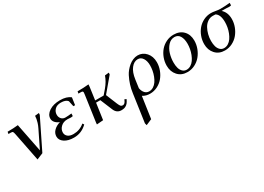

<svg xmlns="http://www.w3.org/2000/svg" viewBox="-12 -1191 3072 2232"><g transform="rotate(-30 1524.0 -74.5)"><path d="M58.1 -411.1 63 -439Q144.5 -439 204.1 -445.8L279.8 -64L391.1 -291Q407.2 -323.2 416.3 -353Q425.3 -382.8 427.7 -398.9Q430.2 -415 432.1 -439.9L486.8 -445.8L484.9 -421.9L288.1 -21L203.1 14.2L127 -371.1Q122.1 -396 116 -403.6Q109.9 -411.1 88.9 -411.1Z M525.9 -105Q525.9 -150.4 559.3 -183.6Q592.8 -216.8 645.5 -231.9Q608.9 -246.1 588.9 -269.5Q568.8 -293 568.8 -321.8Q568.8 -376 625.7 -414.1Q682.6 -452.1 772.5 -452.1Q860.4 -452.1 910.6 -412.1L896.5 -314H873.5L857.4 -390.1Q832.5 -422.9 767.6 -422.9Q713.4 -422.9 684.6 -393.1Q655.8 -363.3 655.8 -323.2Q655.8 -291 675.5 -268.6Q695.3 -246.1 728.5 -246.1Q764.6 -246.1 811.5 -252L810.5 -224.1L808.6 -216.8L783.7 -213.9Q754.9 -216.8 736.8 -216.8Q681.6 -216.8 647.7 -184.1Q613.8 -151.4 613.8 -108.9Q613.8 -76.2 639.6 -54.2Q665.5 -32.2 714.8 -32.2Q799.3 -32.2 862.8 -86.9L876.5 -66.9Q801.8 6.8 699.7 6.8Q621.1 6.8 573.5 -25.1Q525.9 -57.1 525.9 -105Z M997.6 -411.1 1002.4 -439Q1088.9 -439 1152.3 -445.8L1150.4 -418L1126.5 -245.1H1240.2L1292.5 -306.2Q1346.7 -370.6 1370.6 -439.9L1425.3 -445.8L1423.3 -421.9L1266.6 -235.8L1327.6 -86.9Q1340.3 -57.1 1349.9 -46.1Q1359.4 -35.2 1377.4 -35.2Q1401.4 -35.2 1416.5 -64.9L1427.2 -86.9L1450.7 -76.2L1439.5 -54.2Q1427.2 -30.3 1409.2 -16.1Q1391.1 -2 1373.8 2.4Q1356.4 6.8 1334.5 6.8Q1272.9 6.8 1246.6 -56.2L1179.7 -217.8H1122.6L1091.3 0L1004.4 6.8L1006.3 -17.1L1055.7 -363.8Q1058.6 -380.9 1058.6 -391.1Q1058.6 -402.8 1052.2 -407Q1045.9 -411.1 1028.3 -411.1Z M1494.1 274.9 1547.4 -98.1Q1561.5 -206.1 1612.3 -305.2Q1625.5 -331.1 1646.2 -356.4Q1667 -381.8 1692.9 -403.6Q1718.8 -425.3 1750.5 -438.7Q1782.2 -452.1 1813.5 -452.1Q1879.9 -452.1 1925 -401.6Q1970.2 -351.1 1970.2 -272Q1970.2 -219.2 1951.2 -168.7Q1932.1 -118.2 1899.7 -79.3Q1867.2 -40.5 1820.1 -16.8Q1772.9 6.8 1720.2 6.8Q1665 6.8 1623 -20L1581.1 269L1501.5 303.2ZM1637.2 -113.8Q1645 -71.8 1667.5 -46.9Q1689.9 -22 1725.1 -22Q1754.9 -22 1781.2 -38.3Q1807.6 -54.7 1825.9 -81.3Q1844.2 -107.9 1857.4 -141.8Q1870.6 -175.8 1877 -211.2Q1883.3 -246.6 1883.3 -279.8Q1883.3 -338.4 1859.1 -375.7Q1835 -413.1 1793.5 -413.1Q1742.7 -413.1 1703.6 -363Q1664.6 -313 1652.3 -222.2Z M2047.9 -178.2Q2047.9 -231 2066.4 -280.8Q2085 -330.6 2117.2 -368.4Q2149.4 -406.2 2196.3 -429.2Q2243.2 -452.1 2295.9 -452.1Q2377.9 -452.1 2425.5 -402.6Q2473.1 -353 2473.1 -272Q2473.1 -219.2 2454.1 -168.9Q2435.1 -118.7 2402.6 -79.6Q2370.1 -40.5 2323 -16.8Q2275.9 6.8 2223.1 6.8Q2143.1 6.8 2095.5 -45.7Q2047.9 -98.1 2047.9 -178.2ZM2135.3 -169.9Q2135.3 -128.4 2144.3 -96.2Q2153.3 -64 2174.8 -43Q2196.3 -22 2228 -22Q2257.8 -22 2283.9 -38.3Q2310.1 -54.7 2328.4 -81.3Q2346.7 -107.9 2360.1 -141.8Q2373.5 -175.8 2379.9 -211.2Q2386.2 -246.6 2386.2 -279.8Q2386.2 -344.7 2362.3 -383.8Q2338.4 -422.9 2291 -422.9Q2242.7 -422.9 2206.1 -383.1Q2169.4 -343.3 2152.3 -286.6Q2135.3 -230 2135.3 -169.9Z M2550.8 -178.2Q2550.8 -231 2569.3 -280.8Q2587.9 -330.6 2620.1 -368.4Q2652.3 -406.2 2699.2 -429.2Q2746.1 -452.1 2798.8 -452.1Q2822.8 -452.1 2858.4 -445.6Q2894 -439 2918 -439Q2984.4 -439 3047.9 -445.8L3046.9 -418L3044.9 -411.1L3020 -408.2Q2993.2 -411.1 2951.2 -411.1H2919.9Q2976.1 -360.8 2976.1 -272Q2976.1 -219.2 2957 -168.9Q2938 -118.7 2905.5 -79.6Q2873 -40.5 2825.9 -16.8Q2778.8 6.8 2726.1 6.8Q2646 6.8 2598.4 -45.7Q2550.8 -98.1 2550.8 -178.2ZM2638.2 -169.9Q2638.2 -128.4 2647.2 -96.2Q2656.2 -64 2677.7 -43Q2699.2 -22 2731 -22Q2760.7 -22 2786.9 -38.3Q2813 -54.7 2831.3 -81.3Q2849.6 -107.9 2863 -141.8Q2876.5 -175.8 2882.8 -211.2Q2889.2 -246.6 2889.2 -279.8Q2889.2 -381.8 2836.9 -412.1Q2823.7 -413.1 2800.8 -413.1Q2762.2 -413.1 2730.5 -390.6Q2698.7 -368.2 2679.2 -332.5Q2659.7 -296.9 2648.9 -254.6Q2638.2 -212.4 2638.2 -169.9Z"/></g></svg>

Font: Dihjauti
Style: Bold Italic
Weight: 700
Italic angle: -9°
Designer: T. Christopher White
Version: Version 3.0.0